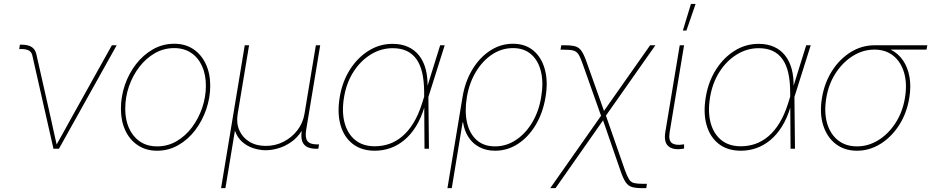

<svg xmlns="http://www.w3.org/2000/svg" viewBox="-20 -770 4821 994"><path d="M256.8 0 147 -484.4Q142.6 -501.5 128.7 -508.8Q114.7 -516.1 91.3 -516.1H79.6L83 -538.6H93.3Q125.5 -538.6 144 -526.6Q162.6 -514.6 168 -490.2L241.7 -164.1Q250 -127 258.1 -89.4Q266.1 -51.8 274.9 -14.6H269Q290.5 -51.8 310.8 -89.4Q331.1 -127 352.1 -164.1L559.1 -535.6H584L285.2 0Z M793 10.3Q736.3 10.3 694.1 -17.6Q651.9 -45.4 628.9 -94.5Q606 -143.6 606 -207.5Q606 -269.5 626.2 -329.1Q646.5 -388.7 683.8 -437.3Q721.2 -485.8 771.7 -514.6Q822.3 -543.5 882.3 -543.5Q939 -543.5 980.5 -515.9Q1022 -488.3 1045.2 -439.2Q1068.4 -390.1 1068.4 -326.2Q1068.4 -264.6 1047.9 -204.6Q1027.3 -144.5 990.5 -95.9Q953.6 -47.4 903.1 -18.6Q852.5 10.3 793 10.3ZM793 -12.2Q848.6 -12.2 894.8 -39.3Q940.9 -66.4 974.6 -111.8Q1008.3 -157.2 1027.1 -212.9Q1045.9 -268.6 1045.9 -325.7Q1045.9 -383.8 1026.1 -427.7Q1006.3 -471.7 969.5 -496.3Q932.6 -521 881.8 -521Q828.1 -521 782.2 -494.9Q736.3 -468.8 701.7 -423.8Q667 -378.9 647.7 -323Q628.4 -267.1 628.4 -208Q628.4 -120.6 672.9 -66.4Q717.3 -12.2 793 -12.2Z M1124.5 204.1 1247.1 -535.6H1269.5L1210.4 -179.7Q1202.6 -132.8 1219 -95.5Q1235.4 -58.1 1271 -36.4Q1306.6 -14.6 1356 -14.6Q1405.8 -14.6 1448.2 -36.4Q1490.7 -58.1 1519.5 -95.5Q1548.3 -132.8 1556.2 -179.7L1615.2 -535.6H1637.7L1564.9 -96.7Q1558.6 -56.6 1571.8 -39.6Q1585 -22.5 1620.1 -22.5H1631.8L1627.9 0H1616.2Q1571.3 0 1553 -23.4Q1534.7 -46.9 1542.5 -96.7L1556.2 -179.7H1573.7Q1564.9 -127.9 1541.7 -92Q1518.6 -56.2 1486.8 -34.2Q1455.1 -12.2 1420.7 -2.2Q1386.2 7.8 1356 7.8Q1325.7 7.8 1293.5 -2.2Q1261.2 -12.2 1235.4 -34.2Q1209.5 -56.2 1196.8 -92Q1184.1 -127.9 1192.9 -179.7H1210.4L1147 204.1Z M1920.4 10.3Q1851.6 10.3 1806.2 -24.9Q1760.7 -60.1 1742.9 -122.8Q1725.1 -185.5 1738.8 -267.1Q1752 -347.2 1791.5 -409.4Q1831.1 -471.7 1888.2 -507.3Q1945.3 -543 2012.2 -543Q2058.1 -543 2092.5 -527.3Q2127 -511.7 2149.9 -482.4Q2172.9 -453.1 2183.8 -411.9Q2194.8 -370.6 2193.4 -318.4H2199.2L2197.8 -270.5L2200.7 0H2177.7L2175.8 -297.9Q2175.3 -351.6 2165.8 -393.1Q2156.2 -434.6 2136.5 -462.9Q2116.7 -491.2 2086.2 -505.9Q2055.7 -520.5 2012.7 -520.5Q1952.6 -520.5 1899.7 -488Q1846.7 -455.6 1810.1 -398.4Q1773.4 -341.3 1761.2 -267.1Q1748.5 -191.9 1763.9 -134.5Q1779.3 -77.1 1819.1 -44.9Q1858.9 -12.7 1920.4 -12.7Q1959.5 -12.7 1995.4 -25.1Q2031.2 -37.6 2062.7 -64.2Q2094.2 -90.8 2120.1 -132.8Q2146 -174.8 2164.6 -233.4L2258.8 -535.6H2282.2L2197.3 -266.6L2183.1 -215.8H2177.2Q2159.7 -157.2 2132.8 -114.5Q2106 -71.8 2072 -43.9Q2038.1 -16.1 1999.8 -2.9Q1961.4 10.3 1920.4 10.3Z M2296.4 204.1 2374.5 -267.1Q2387.7 -347.7 2425.3 -409.9Q2462.9 -472.2 2517.3 -507.8Q2571.8 -543.5 2635.3 -543.5Q2699.7 -543.5 2741.9 -507.8Q2784.2 -472.2 2801 -409.7Q2817.9 -347.2 2804.2 -267.1Q2791 -186.5 2753.7 -123.8Q2716.3 -61 2661.9 -25.4Q2607.4 10.3 2543 10.3Q2497.6 10.3 2462.4 -8.1Q2427.2 -26.4 2405.5 -59.6Q2383.8 -92.8 2377.4 -136.7H2375L2318.8 204.1ZM2543 -12.2Q2600.6 -12.2 2650.4 -44.9Q2700.2 -77.6 2734.9 -135.3Q2769.5 -192.9 2781.7 -267.1Q2794.4 -340.8 2780.8 -398.4Q2767.1 -456.1 2730.2 -488.5Q2693.4 -521 2635.7 -521Q2577.1 -521 2527.6 -488Q2478 -455.1 2443.6 -397.7Q2409.2 -340.3 2397 -267.1Q2384.8 -192.9 2397.9 -135.3Q2411.1 -77.6 2447.8 -44.9Q2484.4 -12.2 2543 -12.2Z M2828.6 204.1 3097.7 -179.2H3114.3L3214.4 108.4Q3226.6 142.1 3236.3 157.7Q3246.1 173.3 3262.2 177.5Q3278.3 181.6 3308.6 181.6H3329.1L3325.7 204.1H3306.6Q3272.5 204.1 3252.7 198.5Q3232.9 192.9 3220 174.6Q3207 156.2 3193.8 118.2L3102.1 -147L2856 204.1ZM3094.7 -162.1 2996.6 -439Q2984.9 -473.1 2974.9 -488.5Q2964.8 -503.9 2948.7 -508.3Q2932.6 -512.7 2902.3 -512.7H2881.8L2885.7 -535.6H2904.8Q2939 -535.6 2958.5 -530Q2978 -524.4 2990.7 -505.9Q3003.4 -487.3 3016.6 -449.7L3106.9 -195.8L3345.7 -535.6H3373L3110.4 -162.1Z M3512.7 0.5Q3464.8 7.8 3440.4 -12.9Q3416 -33.7 3424.3 -85.4L3499 -535.6H3521.5L3446.8 -85.4Q3439.9 -42.5 3458.7 -29.3Q3477.5 -16.1 3515.6 -22Q3518.6 -22.9 3518.6 -22.7Q3518.6 -22.5 3521.5 -22.9V-1Q3519.5 -0.5 3517.3 -0.2Q3515.1 0 3512.7 0.5ZM3515.1 -611.8 3557.1 -749.5H3581.1L3533.7 -611.8Z M3815.4 10.3Q3746.6 10.3 3701.2 -24.9Q3655.8 -60.1 3637.9 -122.8Q3620.1 -185.5 3633.8 -267.1Q3647 -347.2 3686.5 -409.4Q3726.1 -471.7 3783.2 -507.3Q3840.3 -543 3907.2 -543Q3953.1 -543 3987.5 -527.3Q4022 -511.7 4044.9 -482.4Q4067.9 -453.1 4078.9 -411.9Q4089.8 -370.6 4088.4 -318.4H4094.2L4092.8 -270.5L4095.7 0H4072.8L4070.8 -297.9Q4070.3 -351.6 4060.8 -393.1Q4051.3 -434.6 4031.5 -462.9Q4011.7 -491.2 3981.2 -505.9Q3950.7 -520.5 3907.7 -520.5Q3847.7 -520.5 3794.7 -488Q3741.7 -455.6 3705.1 -398.4Q3668.5 -341.3 3656.2 -267.1Q3643.6 -191.9 3658.9 -134.5Q3674.3 -77.1 3714.1 -44.9Q3753.9 -12.7 3815.4 -12.7Q3854.5 -12.7 3890.4 -25.1Q3926.3 -37.6 3957.8 -64.2Q3989.3 -90.8 4015.1 -132.8Q4041 -174.8 4059.6 -233.4L4153.8 -535.6H4177.2L4092.3 -266.6L4078.1 -215.8H4072.3Q4054.7 -157.2 4027.8 -114.5Q4001 -71.8 3967 -43.9Q3933.1 -16.1 3894.8 -2.9Q3856.4 10.3 3815.4 10.3Z M4416.5 10.3Q4351.6 10.3 4306.2 -25.1Q4260.7 -60.5 4241.5 -122.1Q4222.2 -183.6 4235.4 -263.2Q4248.5 -342.3 4288.1 -403.8Q4327.6 -465.3 4384.8 -500.5Q4441.9 -535.6 4506.8 -535.6H4780.8L4776.9 -513.2H4559.6H4506.8Q4448.7 -513.2 4396.2 -481Q4343.8 -448.7 4306.9 -392.3Q4270 -335.9 4257.8 -263.2Q4245.6 -189.9 4261.7 -133.1Q4277.8 -76.2 4317.9 -44.2Q4357.9 -12.2 4416.5 -12.2Q4475.1 -12.2 4527.1 -44.2Q4579.1 -76.2 4616 -133.1Q4652.8 -189.9 4665 -263.2Q4677.2 -335.9 4660.9 -392.6Q4644.5 -449.2 4605 -481.2Q4565.4 -513.2 4506.8 -513.2L4506.3 -531.7Q4554.7 -531.7 4592.8 -512.2Q4630.9 -492.7 4655.3 -456.8Q4679.7 -420.9 4688.5 -371.6Q4697.3 -322.3 4687.5 -263.2Q4674.3 -183.6 4634.8 -122.1Q4595.2 -60.5 4538.3 -25.1Q4481.4 10.3 4416.5 10.3Z"/></svg>

Font: Inter 20pt Thin
Style: Italic
Weight: 250
Italic angle: -9.3988°
Version: Version 4.001;git-66647c0bb